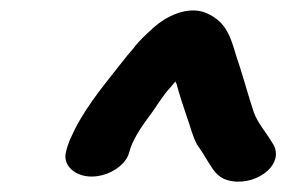

<svg xmlns="http://www.w3.org/2000/svg" viewBox="-20 -661 556 373"><path d="M231 -365C237 -389 255 -415 269 -434C283 -452 295 -474 310 -490L321 -503C321 -501 322 -500 323 -498C328 -479 338 -448 344 -431C351 -412 354 -396 363 -380L375 -362C379 -355 383 -349 386 -344C396 -328 405 -313 431 -309C482 -301 537 -345 508 -385C497 -404 481 -421 473 -443C464 -470 454 -506 445 -534C430 -575 428 -616 380 -636C343 -651 300 -627 279 -608C267 -597 249 -581 240 -568L228 -554C193 -509 151 -461 125 -409L116 -390C112 -380 110 -374 108 -365C102 -340 125 -318 158 -318C191 -318 225 -340 231 -365Z"/></svg>

Font: Blanket
Style: SikObl
Weight: 700
Foundry: Cannot Into Space Fonts
Version: Version 0.9